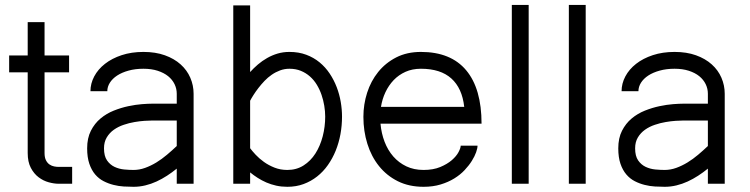

<svg xmlns="http://www.w3.org/2000/svg" viewBox="-20 -735 2998 768"><path d="M16.6 -513.2H90.8V-646.5H158.2V-513.2H256.3V-445.8H158.2V-123Q158.2 -105 163.8 -94Q169.4 -83 178 -77.1Q186.5 -71.3 196.5 -69.3Q206.5 -67.4 214.8 -67.4H268.6V0H214.8Q196.3 0 174.8 -5.9Q153.3 -11.7 134.5 -25.9Q115.7 -40 103.3 -63.7Q90.8 -87.4 90.8 -123V-445.8H16.6Z M687 -60.5Q668.5 -45.4 648.2 -32.2Q627.9 -19 606.2 -9Q584.5 1 561.3 6.6Q538.1 12.2 514.2 12.2Q496.1 12.2 475.3 11Q454.6 9.8 434.1 4.6Q413.6 -0.5 394.5 -10.3Q375.5 -20 360.8 -37.1Q346.2 -54.2 337.4 -79.8Q328.6 -105.5 328.6 -141.6Q328.6 -182.6 343.5 -211.9Q358.4 -241.2 382.1 -261Q405.8 -280.8 435.1 -292.5Q464.4 -304.2 493.4 -310.3Q522.5 -316.4 547.9 -318.4Q573.2 -320.3 588.9 -320.3H687V-359.9Q687 -380.4 678.2 -398.4Q669.4 -416.5 652.6 -430.2Q635.7 -443.8 610.8 -451.9Q585.9 -460 553.7 -460Q521 -460 494.4 -452.6Q467.8 -445.3 448.7 -432.9Q429.7 -420.4 419.4 -404.1Q409.2 -387.7 409.2 -370.1H341.8Q341.8 -400.9 356.9 -429.4Q372.1 -458 399.9 -479.7Q427.7 -501.5 466.8 -514.4Q505.9 -527.3 553.7 -527.3Q602.1 -527.3 639.4 -513.9Q676.8 -500.5 702.4 -477.5Q728 -454.6 741.2 -424.1Q754.4 -393.6 754.4 -359.9V0H687ZM514.2 -55.2Q537.6 -55.2 560.5 -63.5Q583.5 -71.8 605.5 -85.2Q627.4 -98.6 647.9 -116Q668.5 -133.3 687 -150.9V-252.9H588.9Q577.1 -252.9 558.3 -251.7Q539.6 -250.5 518.1 -246.8Q496.6 -243.2 474.9 -235.8Q453.1 -228.5 435.5 -216.1Q418 -203.6 407 -185.3Q396 -167 396 -141.6Q396 -110.8 408 -93.5Q419.9 -76.2 438 -67.6Q456.1 -59.1 476.6 -57.1Q497.1 -55.2 514.2 -55.2Z M913.1 -713.4H980.5V-446.8Q994.6 -462.4 1011.7 -477.1Q1028.8 -491.7 1048.6 -502.9Q1068.4 -514.2 1090.6 -520.8Q1112.8 -527.3 1137.7 -527.3Q1174.8 -527.3 1204.8 -516.1Q1234.9 -504.9 1258.3 -485.6Q1281.7 -466.3 1298.8 -440.7Q1315.9 -415 1326.9 -386.2Q1337.9 -357.4 1343 -327.1Q1348.1 -296.9 1348.1 -268.6Q1348.1 -232.9 1341.8 -198.2Q1335.4 -163.6 1322.8 -132.3Q1310.1 -101.1 1291.5 -74.7Q1272.9 -48.3 1248.5 -29.1Q1224.1 -9.8 1194.3 1.2Q1164.6 12.2 1129.4 12.2Q1106 12.2 1085 7.6Q1064 2.9 1045.4 -5.1Q1026.9 -13.2 1010.5 -23.7Q994.1 -34.2 980.5 -45.4V0H913.1ZM1137.7 -460Q1118.2 -460 1100.3 -453.4Q1082.5 -446.8 1066.9 -436Q1051.3 -425.3 1038.1 -411.4Q1024.9 -397.5 1013.9 -383.3Q1002.9 -369.1 994.4 -355.7Q985.8 -342.3 980.5 -332V-142.1Q988.8 -130.9 1002.7 -116Q1016.6 -101.1 1035.6 -87.4Q1054.7 -73.7 1078.1 -64.5Q1101.6 -55.2 1129.4 -55.2Q1166 -55.2 1194.3 -73.2Q1222.7 -91.3 1241.7 -121.1Q1260.7 -150.9 1270.8 -189.5Q1280.8 -228 1280.8 -268.6Q1280.8 -289.6 1277.1 -312Q1273.4 -334.5 1266.1 -355.7Q1258.8 -377 1247.3 -396Q1235.8 -415 1219.7 -429.2Q1203.6 -443.4 1183.3 -451.7Q1163.1 -460 1137.7 -460Z M1502 -240.2Q1505.4 -201.7 1518.3 -168Q1531.2 -134.3 1553.2 -109.1Q1575.2 -84 1605.5 -69.6Q1635.7 -55.2 1674.3 -55.2Q1712.9 -55.2 1741 -66.9Q1769 -78.6 1787.4 -94.5Q1805.7 -110.4 1814.2 -126.7Q1822.8 -143.1 1822.8 -152.3H1890.1Q1890.1 -142.1 1884.5 -126Q1878.9 -109.9 1867.4 -91.6Q1856 -73.2 1838.6 -54.7Q1821.3 -36.1 1797.1 -21.2Q1772.9 -6.3 1742.4 2.9Q1711.9 12.2 1674.3 12.2Q1616.2 12.2 1571.5 -10Q1526.9 -32.2 1496.1 -70.6Q1465.3 -108.9 1449.5 -159.7Q1433.6 -210.4 1433.6 -267.6Q1433.6 -317.4 1448.5 -364Q1463.4 -410.6 1492.7 -447Q1522 -483.4 1564.9 -505.4Q1607.9 -527.3 1663.6 -527.3Q1783.2 -527.3 1844.7 -453.9Q1906.2 -380.4 1906.2 -240.2ZM1663.6 -460Q1629.4 -460 1602.1 -447.8Q1574.7 -435.5 1554.7 -414.6Q1534.7 -393.6 1521.7 -366Q1508.8 -338.4 1503.9 -307.6H1836.9Q1828.6 -382.3 1785.4 -421.1Q1742.2 -460 1663.6 -460Z M2094.7 -715.3V0H2027.3V-715.3Z M2322.8 -715.3V0H2255.4V-715.3Z M2811.5 -60.5Q2793 -45.4 2772.7 -32.2Q2752.4 -19 2730.7 -9Q2709 1 2685.8 6.6Q2662.6 12.2 2638.7 12.2Q2620.6 12.2 2599.9 11Q2579.1 9.8 2558.6 4.6Q2538.1 -0.5 2519 -10.3Q2500 -20 2485.4 -37.1Q2470.7 -54.2 2461.9 -79.8Q2453.1 -105.5 2453.1 -141.6Q2453.1 -182.6 2468 -211.9Q2482.9 -241.2 2506.6 -261Q2530.3 -280.8 2559.6 -292.5Q2588.9 -304.2 2617.9 -310.3Q2647 -316.4 2672.4 -318.4Q2697.8 -320.3 2713.4 -320.3H2811.5V-359.9Q2811.5 -380.4 2802.7 -398.4Q2793.9 -416.5 2777.1 -430.2Q2760.3 -443.8 2735.4 -451.9Q2710.4 -460 2678.2 -460Q2645.5 -460 2618.9 -452.6Q2592.3 -445.3 2573.2 -432.9Q2554.2 -420.4 2543.9 -404.1Q2533.7 -387.7 2533.7 -370.1H2466.3Q2466.3 -400.9 2481.4 -429.4Q2496.6 -458 2524.4 -479.7Q2552.2 -501.5 2591.3 -514.4Q2630.4 -527.3 2678.2 -527.3Q2726.6 -527.3 2763.9 -513.9Q2801.3 -500.5 2826.9 -477.5Q2852.5 -454.6 2865.7 -424.1Q2878.9 -393.6 2878.9 -359.9V0H2811.5ZM2638.7 -55.2Q2662.1 -55.2 2685.1 -63.5Q2708 -71.8 2730 -85.2Q2752 -98.6 2772.5 -116Q2793 -133.3 2811.5 -150.9V-252.9H2713.4Q2701.7 -252.9 2682.9 -251.7Q2664.1 -250.5 2642.6 -246.8Q2621.1 -243.2 2599.4 -235.8Q2577.6 -228.5 2560.1 -216.1Q2542.5 -203.6 2531.5 -185.3Q2520.5 -167 2520.5 -141.6Q2520.5 -110.8 2532.5 -93.5Q2544.4 -76.2 2562.5 -67.6Q2580.6 -59.1 2601.1 -57.1Q2621.6 -55.2 2638.7 -55.2Z"/></svg>

Font: AnjaliOldLipi
Style: Regular
Weight: 400
Italic angle: -12°
Designer: Kevin & Siji
Foundry: Kevin & Siji
Version: Version 0.730 2004